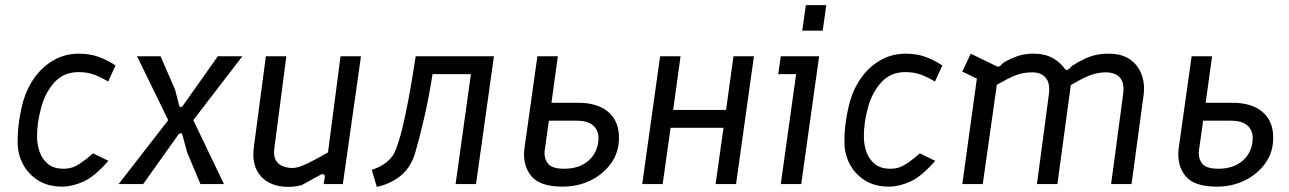

<svg xmlns="http://www.w3.org/2000/svg" viewBox="-20 -720 5041 751"><path d="M223 10Q167 10 127.5 -15.5Q88 -41 68 -81.5Q48 -122 49 -168Q49 -206 54.5 -245Q60 -284 71 -325Q86 -377 117 -419Q148 -461 191.5 -485.5Q235 -510 289 -510Q332 -510 366 -497.5Q400 -485 432 -464L403 -401Q375 -418 348.5 -428Q322 -438 287 -438Q231 -438 195 -400Q159 -362 142 -303Q133 -270 129 -242.5Q125 -215 125 -186Q125 -153 135.5 -124.5Q146 -96 168.5 -78Q191 -60 228 -60Q246 -60 261 -64.5Q276 -69 295.5 -82Q315 -95 344 -120L404 -91Q350 -29 306 -9.5Q262 10 223 10Z M444 0 638 -250 516 -500H608L665 -369L681 -306Q683 -301 687 -301Q691 -301 695 -306L832 -500H928L736 -250L856 0H764L712 -124L693 -194Q692 -199 687 -199Q682 -199 678 -194L540 0Z M1110 11Q1037 11 1000 -31Q963 -73 973 -145L1020 -500H1100L1053 -139Q1048 -99 1068.5 -81Q1089 -63 1124 -63Q1135 -63 1149 -67Q1163 -71 1189.5 -84Q1216 -97 1263 -124L1312 -500H1392L1321 0H1246L1250 -25Q1252 -34 1246.5 -37.5Q1241 -41 1233 -36Q1211 -24 1193 -14Q1175 -4 1160 4Q1148 7 1135 9Q1122 11 1110 11Z M1454 11 1434 -56Q1466 -65 1492 -85.5Q1518 -106 1529 -137Q1542 -171 1553.5 -217.5Q1565 -264 1578 -333Q1591 -402 1606 -500H1912L1842 0H1762L1822 -430H1672Q1656 -330 1637 -249.5Q1618 -169 1602 -115Q1583 -60 1544 -30Q1505 0 1454 11Z M2181 10Q2091 10 2057.5 -32Q2024 -74 2031 -137L2082 -500H2162L2137 -318H2241Q2318 -318 2360 -281.5Q2402 -245 2401 -180Q2401 -124 2370 -81Q2339 -38 2289.5 -14Q2240 10 2181 10ZM2187 -60Q2248 -60 2284.5 -94Q2321 -128 2321 -182Q2320 -213 2298.5 -230.5Q2277 -248 2236 -248H2127L2110 -127Q2108 -100 2123.5 -80Q2139 -60 2187 -60Z M2492 0 2562 -500H2642L2613 -290H2820L2849 -500H2929L2859 0H2779L2810 -220H2603L2572 0Z M3034 0 3094 -430H3024L3034 -500H3184L3114 0ZM3118 -600 3132 -700H3212L3198 -600Z M3457 10Q3401 10 3361.5 -15.5Q3322 -41 3302 -81.5Q3282 -122 3283 -168Q3283 -206 3288.5 -245Q3294 -284 3305 -325Q3320 -377 3351 -419Q3382 -461 3425.5 -485.5Q3469 -510 3523 -510Q3566 -510 3600 -497.5Q3634 -485 3666 -464L3637 -401Q3609 -418 3582.5 -428Q3556 -438 3521 -438Q3465 -438 3429 -400Q3393 -362 3376 -303Q3367 -270 3363 -242.5Q3359 -215 3359 -186Q3359 -153 3369.5 -124.5Q3380 -96 3402.5 -78Q3425 -60 3462 -60Q3480 -60 3495 -64.5Q3510 -69 3529.5 -82Q3549 -95 3578 -120L3638 -91Q3584 -29 3540 -9.5Q3496 10 3457 10Z M3744 0 3806 -449 3835 -396 3744 -440 3777 -510 3878 -461Q3887 -457 3893 -463L3905 -475Q3940 -495 3968 -503Q3996 -511 4029 -510Q4070 -509 4099 -492Q4128 -475 4144 -452Q4152 -441 4162 -451L4174 -463Q4203 -481 4225 -491Q4247 -501 4268.5 -505.5Q4290 -510 4317 -510Q4368 -510 4400 -487.5Q4432 -465 4445.5 -428Q4459 -391 4453 -347L4406 0H4326L4373 -351Q4379 -397 4360 -417Q4341 -437 4306 -437Q4282 -437 4259 -430.5Q4236 -424 4204.5 -407.5Q4173 -391 4122 -359L4173 -421L4116 0H4036L4083 -354Q4088 -395 4070 -416Q4052 -437 4018 -437Q3995 -437 3973.5 -432Q3952 -427 3920.5 -411Q3889 -395 3835 -362L3884 -423L3824 0Z M4740 10Q4650 10 4616.5 -32Q4583 -74 4590 -137L4641 -500H4721L4696 -318H4800Q4877 -318 4919 -281.5Q4961 -245 4960 -180Q4960 -124 4929 -81Q4898 -38 4848.5 -14Q4799 10 4740 10ZM4746 -60Q4807 -60 4843.5 -94Q4880 -128 4880 -182Q4879 -213 4857.5 -230.5Q4836 -248 4795 -248H4686L4669 -127Q4667 -100 4682.5 -80Q4698 -60 4746 -60Z"/></svg>

Font: Finlandica
Style: Italic
Weight: 400
Italic angle: -8°
Designer: Niklas Ekholm, Juho Hiilivirta, Jaakko Suomalainen
Foundry: Helsinki Type Studio
Version: Version 1.064